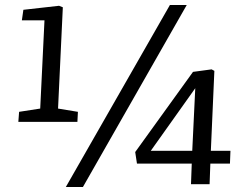

<svg xmlns="http://www.w3.org/2000/svg" viewBox="-20 -733 993 764"><path d="M242 11 656 -713H723L310 11ZM211 -301 290 -288 288 -248H53L56 -288L140 -301L157 -652H67L73 -694L215 -710L230 -704ZM819 -133H897L895 -82H817L814 0H740L743 -82H525L518 -128L748 -447L822 -457L833 -451ZM745 -133 757 -382 580 -133Z"/></svg>

Font: Literata
Style: Italic
Weight: 400
Italic angle: -2°
Designer: Latin by Veronika Burian and Jose Scaglione. Greek by Irene Vlachou. Cyrillic by Vera Evstafieva
Foundry: TypeTogether
Version: Version 3.103;gftools[0.9.29]